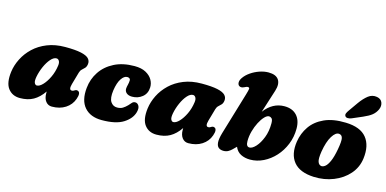

<svg xmlns="http://www.w3.org/2000/svg" viewBox="-73 -1162 3179 1581"><g transform="rotate(15 1516.5 -371.5)"><path d="M528 -209Q513 -156 540 -156Q549 -156 554 -159Q559 -162 566.5 -166Q580 -173.5 593 -166Q603 -161 605 -145.2Q607 -129.5 597 -101Q578.5 -48 530.5 -17Q482.5 14 415 14Q383 14 363 -11.2Q343 -36.5 343 -80Q343 -88 343 -95.5Q304.5 -39.5 257.2 -12.8Q210 14 143 14Q78 14 42 -33Q6 -80 18.5 -176.5Q26 -233.5 53.8 -289Q81.5 -344.5 129 -389.8Q176.5 -435 243.8 -462Q311 -489 397 -489Q483 -489 531.2 -478.5Q579.5 -468 598 -448.2Q616.5 -428.5 613 -401Q610 -378.5 598.8 -366.5Q587.5 -354.5 575.5 -344Q563.5 -333.5 558 -314ZM230 -191Q223 -153 230.8 -137.5Q238.5 -122 251 -122Q273.5 -122 300.2 -149.8Q327 -177.5 349.2 -223.8Q371.5 -270 379 -326Q382.5 -351 374 -365.5Q365.5 -380 351 -380Q327 -380 302.2 -351.8Q277.5 -323.5 258.2 -280.2Q239 -237 230 -191Z M953.5 -382.5Q927 -382.5 903.8 -348Q880.5 -313.5 870.5 -246.5Q861 -178.5 881 -148.2Q901 -118 936 -118Q965 -118 984 -129.8Q1003 -141.5 1021 -160Q1033.5 -173.5 1044 -185.8Q1054.5 -198 1071.5 -198Q1090 -198 1101.8 -178.5Q1113.5 -159 1104 -123.5Q1088.5 -66 1025 -25.5Q961.5 15 840.5 15Q744 15 693.2 -43Q642.5 -101 653.5 -209.5Q661 -286 702.5 -348.5Q744 -411 816.5 -448Q889 -485 989 -485Q1047.5 -485 1085.2 -464.5Q1123 -444 1141 -412.8Q1159 -381.5 1157.5 -348Q1155.5 -295.5 1118.8 -265.8Q1082 -236 1032 -236Q1002.5 -236 985.2 -250.2Q968 -264.5 968.5 -287.5Q969.5 -303.5 974.5 -322.2Q979.5 -341 980 -361Q980.5 -371 973 -376.8Q965.5 -382.5 953.5 -382.5Z M1691.5 -209Q1676.5 -156 1703.5 -156Q1712.5 -156 1717.5 -159Q1722.5 -162 1730 -166Q1743.5 -173.5 1756.5 -166Q1766.5 -161 1768.5 -145.2Q1770.5 -129.5 1760.5 -101Q1742 -48 1694 -17Q1646 14 1578.5 14Q1546.5 14 1526.5 -11.2Q1506.5 -36.5 1506.5 -80Q1506.5 -88 1506.5 -95.5Q1468 -39.5 1420.8 -12.8Q1373.5 14 1306.5 14Q1241.5 14 1205.5 -33Q1169.5 -80 1182 -176.5Q1189.5 -233.5 1217.2 -289Q1245 -344.5 1292.5 -389.8Q1340 -435 1407.2 -462Q1474.5 -489 1560.5 -489Q1646.5 -489 1694.8 -478.5Q1743 -468 1761.5 -448.2Q1780 -428.5 1776.5 -401Q1773.5 -378.5 1762.2 -366.5Q1751 -354.5 1739 -344Q1727 -333.5 1721.5 -314ZM1393.5 -191Q1386.5 -153 1394.2 -137.5Q1402 -122 1414.5 -122Q1437 -122 1463.8 -149.8Q1490.5 -177.5 1512.8 -223.8Q1535 -270 1542.5 -326Q1546 -351 1537.5 -365.5Q1529 -380 1514.5 -380Q1490.5 -380 1465.8 -351.8Q1441 -323.5 1421.8 -280.2Q1402.5 -237 1393.5 -191Z M1934.5 -496Q1946 -534 1947.2 -547Q1948.5 -560 1933 -560Q1926.5 -560 1920.2 -557.2Q1914 -554.5 1904.5 -550Q1891 -543.5 1880.8 -543.8Q1870.5 -544 1863.5 -549Q1851 -557.5 1850.5 -576.5Q1850 -595.5 1865.5 -618Q1885.5 -647 1919 -670Q1952.5 -693 1991.8 -706.5Q2031 -720 2067.5 -720Q2131.5 -720 2155 -684.8Q2178.5 -649.5 2159 -588.5L2096.5 -392.5Q2166 -485 2267 -485Q2334 -485 2371.8 -444.8Q2409.5 -404.5 2409.5 -332Q2409.5 -261 2384.2 -198.5Q2359 -136 2315.8 -88.5Q2272.5 -41 2217.8 -14Q2163 13 2104.5 13Q2060 13 2025.5 -4.5Q1991 -22 1974.5 -61.5L1943.5 -31Q1932 -19.5 1915 -9.8Q1898 0 1874.5 0Q1849.5 0 1833.2 -12.5Q1817 -25 1814.5 -55.2Q1812 -85.5 1827.5 -138.5ZM2165.5 -372Q2147.5 -372 2126.8 -350Q2106 -328 2087.5 -292.2Q2069 -256.5 2057.2 -213.8Q2045.5 -171 2045.5 -129Q2045.5 -82 2074.5 -82Q2098.5 -82 2127.5 -113.5Q2156.5 -145 2177.5 -198.8Q2198.5 -252.5 2198.5 -320Q2198.5 -352.5 2187.8 -362.2Q2177 -372 2165.5 -372Z M2790 -485Q2914 -481.5 2967 -416.2Q3020 -351 3005.5 -237.5Q2995.5 -160 2944.8 -102Q2894 -44 2816.2 -13Q2738.5 18 2648 14.5Q2527.5 9 2475.2 -55.2Q2423 -119.5 2439.5 -230Q2450.5 -302.5 2491.5 -361.8Q2532.5 -421 2606.8 -454.8Q2681 -488.5 2790 -485ZM2686.5 -87.5Q2701 -86 2718.5 -99.8Q2736 -113.5 2753 -151Q2770 -188.5 2782.5 -257Q2795.5 -328.5 2789.5 -354Q2783.5 -379.5 2760 -382Q2730 -385.5 2700.5 -338Q2671 -290.5 2656.5 -203Q2646.5 -139.5 2655.8 -114.8Q2665 -90 2686.5 -87.5ZM2841.5 -666Q2873.5 -711 2907.2 -737.2Q2941 -763.5 2982.5 -756Q3017.5 -749.5 3028.2 -721.2Q3039 -693 3025 -661.5Q3011 -631 2985.8 -610.5Q2960.5 -590 2913 -569.5L2824.5 -531.5Q2808.5 -525 2793.2 -525.5Q2778 -526 2772 -535.5Q2764.5 -546.5 2770 -559.8Q2775.5 -573 2786.5 -588Z"/></g></svg>

Font: Fraunces 9pt S100 Black
Style: Italic
Weight: 900
Italic angle: -16°
Version: Version 1.000; ttfautohint (v1.8.3)